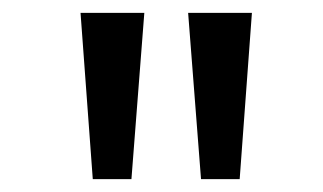

<svg xmlns="http://www.w3.org/2000/svg" viewBox="-20 -749 501 298"><path d="M124 -471 105 -729H204L184 -471ZM292 -471 272 -729H371L352 -471Z"/></svg>

Font: Noto Sans Bengali UI Condensed
Style: Regular
Weight: 400
Width: 3
Designer: Jelle Bosma - Monotype Design Team
Foundry: Monotype Imaging Inc.
Version: Version 2.003; ttfautohint (v1.8.4.7-5d5b)